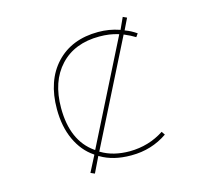

<svg xmlns="http://www.w3.org/2000/svg" viewBox="-116 -949 1233 1121"><g transform="rotate(-15 500.0 -388.0)"><path d="M298.8 22.5 348.6 -74.2 345.7 -77.1Q280.3 -121.1 243.2 -201.2Q206.1 -281.2 206.1 -387.7Q206.1 -473.6 229.5 -541Q252.9 -609.4 299.8 -659.7Q346.7 -710 410.6 -735.4Q474.6 -760.7 554.7 -760.7Q621.1 -760.7 680.7 -740.2L684.6 -738.3L716.8 -808.6L740.2 -797.9L707 -729.5L711.9 -727.5Q742.2 -716.8 776.4 -693.4L762.7 -673.8Q734.4 -691.4 699.2 -706.1L695.3 -708L380.9 -84L384.8 -82Q455.1 -40 554.7 -40Q669.9 -41 762.7 -101.6L776.4 -81.1Q679.7 -14.6 558.6 -14.6Q556.6 -14.6 554.7 -14.6Q448.2 -14.6 374 -58.6L369.1 -61.5L323.2 33.2ZM554.7 -733.4Q404.3 -733.4 317.9 -640.6Q231.4 -547.9 231.4 -387.7Q231.4 -189.5 355.5 -102.5L360.4 -99.6L670.9 -715.8L666 -717.8Q616.2 -733.4 554.7 -733.4Z"/></g></svg>

Font: Mgen+ 1mn thin
Style: Regular
Weight: 100
Designer: [Source Han Sans]
Ryoko NISHIZUKA  (kana & ideographs); Paul D. Hunt (Latin, Greek & Cyrillic); Wenlong ZHANG  (bopomofo
Version: Version 1.059.20150602